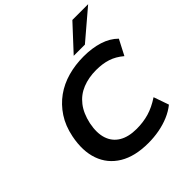

<svg xmlns="http://www.w3.org/2000/svg" viewBox="-247 -1116 1299 1299"><g transform="rotate(-45 402.0 -466.5)"><path d="M428 10Q300 10 218 -39.5Q136 -89 104.5 -178Q73 -267 97 -386Q114 -470 154.5 -531.5Q195 -593 252 -634Q309 -675 380.5 -695Q452 -715 532 -715Q613 -715 678 -694.5Q743 -674 786 -631L729 -521Q684 -559 636 -574.5Q588 -590 527 -590Q455 -590 396.5 -566.5Q338 -543 299 -493Q260 -443 243 -365Q227 -285 245.5 -229Q264 -173 313.5 -143.5Q363 -114 440 -114Q503 -114 558 -130Q613 -146 672 -185L710 -76Q674 -47 629 -28Q584 -9 533 0.5Q482 10 428 10ZM488 -765 653 -943H804L595 -765Z"/></g></svg>

Font: Nunito Sans 7pt SemiExpanded
Style: Bold Italic
Weight: 700
Width: 6
Italic angle: -9°
Designer: Vernon Adams
Foundry: Vernon Adams
Version: Version 3.101;gftools[0.9.27]